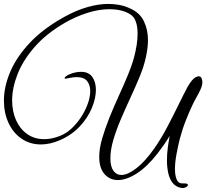

<svg xmlns="http://www.w3.org/2000/svg" viewBox="-24 -881 1054 981"><path d="M902 79Q874 74 858 53.5Q842 33 835.5 2.5Q829 -28 829 -61Q829 -95 833.5 -128Q838 -161 843 -186Q828 -162 814.5 -142.5Q801 -123 781 -97Q727 -28 674.5 5.5Q622 39 578 39Q537 39 510 8.5Q483 -22 483 -80Q483 -122 498 -173.5Q513 -225 535.5 -281Q558 -337 583.5 -392.5Q609 -448 630 -499Q651 -550 662 -592Q670 -623 674.5 -652.5Q679 -682 679 -710Q679 -745 670 -770.5Q661 -796 641 -808Q619 -822 592 -828Q565 -834 536 -834Q481 -834 421.5 -815Q362 -796 305 -763Q211 -708 152 -640Q93 -572 65.5 -501.5Q38 -431 38 -368Q38 -312 58 -267Q78 -222 115 -196Q152 -170 202 -170Q240 -170 281 -186Q313 -198 341 -224Q369 -250 390.5 -283Q412 -316 424.5 -351Q437 -386 437 -416Q437 -447 421 -467Q405 -487 368 -487Q360 -487 351 -486Q342 -485 332 -483Q325 -482 319.5 -480.5Q314 -479 311 -479Q306 -479 306 -482Q306 -486 315 -492.5Q324 -499 328 -500Q346 -508 361.5 -511Q377 -514 390 -514Q429 -514 447.5 -488Q466 -462 466 -422Q466 -379 445 -328.5Q424 -278 382.5 -234Q341 -190 280 -164Q231 -143 185 -143Q129 -143 86 -172.5Q43 -202 19.5 -253Q-4 -304 -4 -367Q-4 -438 28.5 -514.5Q61 -591 129.5 -663.5Q198 -736 307 -796Q367 -829 423.5 -845Q480 -861 530 -861Q557 -861 584.5 -856Q612 -851 636 -840Q689 -818 710.5 -774Q732 -730 732 -677Q732 -636 721 -587Q711 -541 689.5 -489Q668 -437 642.5 -382Q617 -327 593.5 -272Q570 -217 555 -166Q540 -115 540 -71Q540 -30 555.5 -8.5Q571 13 596 13Q628 13 672.5 -21Q717 -55 766 -125Q800 -174 830.5 -232Q861 -290 887.5 -344.5Q914 -399 935 -438Q952 -467 965.5 -479Q979 -491 992 -491Q1002 -491 1006 -481Q1010 -471 1010 -461Q1010 -445 1000.5 -424Q991 -403 978 -380.5Q965 -358 955 -335Q945 -314 927 -269.5Q909 -225 895 -173Q885 -133 877.5 -92Q870 -51 870 -18Q870 15 878.5 35.5Q887 56 906 56H917Q936 56 936 64Q936 70 926 75.5Q916 81 902 79Z"/></svg>

Font: Great Vibes
Style: Regular
Weight: 400
Designer: Robert E. Leuschke, Viktoriya Grabowska, Viviana Monsalve, Eben Sorkin
Foundry: Robert E. Leuschke
Version: Version 1.103; ttfautohint (v1.8.4.7-5d5b)